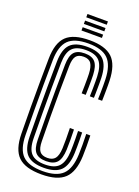

<svg xmlns="http://www.w3.org/2000/svg" viewBox="-176 -1019 796 1101"><g transform="rotate(20 222.5 -468.5)"><path d="M224.1 9.2Q125.2 9.2 81.9 -32.7Q38.6 -74.6 37.3 -170.8Q35.9 -254.8 35.7 -331Q35.4 -407.2 35.8 -480.6Q36.2 -554.1 37.3 -629.6Q38.6 -725.6 81.7 -767.2Q124.8 -808.8 222.8 -808.8Q318.2 -808.8 361.8 -767.6Q405.3 -726.4 408.4 -629.6Q408.9 -618.3 408.9 -603.2Q409 -588.2 408.8 -571.4Q408.7 -554.6 408.4 -537.8Q408.1 -521.1 407.6 -506.6H382.6Q383.3 -525.6 383.7 -548.5Q384 -571.4 384 -592.9Q383.9 -614.4 383.4 -629Q380.6 -714.9 343.1 -751.8Q305.7 -788.7 222.8 -788.7Q137.6 -788.7 100.5 -751.7Q63.4 -714.6 62.2 -629.1Q61.2 -551.6 60.8 -474.7Q60.3 -397.8 60.8 -321.9Q61.2 -246 62.2 -171.3Q63.4 -85.4 101 -48.1Q138.7 -10.9 224 -10.9Q308 -10.9 346.1 -48Q384.2 -85.1 387.4 -171.5Q388.3 -197.2 388.4 -230.1Q388.5 -262.9 387.2 -296.7H412.2Q413.3 -266 413.3 -231.2Q413.3 -196.5 412.4 -170.8Q408.9 -74.4 365.1 -32.6Q321.2 9.2 224.1 9.2ZM224 -31Q151.9 -31 120.1 -63.6Q88.4 -96.1 87.2 -171.7Q86.1 -248.2 85.7 -323Q85.3 -397.7 85.7 -473.5Q86.1 -549.3 87.2 -629Q88.3 -704 119.8 -736.3Q151.3 -768.6 222.8 -768.6Q292.5 -768.6 324.1 -736.3Q355.8 -704 358.5 -628.9Q359 -617.8 359 -602.2Q359 -586.6 358.8 -569.4Q358.6 -552.2 358.4 -535.7Q358.2 -519.3 357.7 -506.6H332.7Q333.6 -532.4 333.9 -555.3Q334.1 -578.1 334 -596.7Q334 -615.2 333.5 -627.6Q331.3 -691.9 305.8 -720.2Q280.2 -748.5 222.8 -748.5Q164.2 -748.5 138.7 -720.9Q113.1 -693.3 112.1 -629Q111.1 -553.6 110.7 -478.4Q110.3 -403.2 110.7 -326.7Q111.1 -250.3 112.1 -170.4Q113.1 -105.6 139.3 -78.4Q165.4 -51.1 223.7 -51.1Q283.4 -51.1 309.1 -80Q334.8 -108.8 337.5 -172.9Q338.1 -189 338.3 -209Q338.5 -228.9 338.3 -251.2Q338.1 -273.5 337.3 -296.7H362.3Q363 -276.1 363.3 -253.4Q363.5 -230.8 363.3 -209.4Q363.1 -188.1 362.5 -171.2Q359.6 -95.6 327.1 -63.3Q294.5 -31 224 -31ZM223.7 -71.3Q178.3 -71.3 158.1 -93.9Q137.9 -116.5 137.1 -170.7Q136 -246 135.6 -321.2Q135.2 -396.4 135.6 -473.1Q136 -549.8 137.1 -628.8Q137.9 -682.6 157.7 -705.5Q177.5 -728.3 222.8 -728.3Q266.5 -728.3 286.5 -705Q306.4 -681.7 308.6 -627.9Q309.1 -615.2 309.1 -596.6Q309.1 -578.1 308.9 -555.2Q308.7 -532.4 307.7 -506.6H282.8Q283.7 -532.5 283.9 -555.7Q284.2 -579 284.1 -597.2Q284.1 -615.3 283.6 -626Q282 -668 268.6 -688.1Q255.2 -708.2 222.8 -708.2Q190.4 -708.2 176.5 -690Q162.6 -671.8 162.1 -628.4Q160.9 -551.5 160.4 -476.8Q160 -402.2 160.4 -326.7Q160.9 -251.3 162.1 -171Q162.6 -127.7 176.9 -109.5Q191.2 -91.4 223.7 -91.4Q255.4 -91.4 270.5 -110.1Q285.5 -128.9 287.6 -173.4Q288.5 -194.3 288.5 -229.4Q288.5 -264.5 287.4 -296.7H312.4Q313.4 -265.6 313.5 -231.8Q313.5 -198 312.6 -173.7Q310.2 -118.5 289.7 -94.9Q269.2 -71.3 223.7 -71.3ZM158.6 -925.5V-945.6H283.4V-925.5ZM158.6 -845V-865.1H283.4V-845ZM158.6 -885.2V-905.4H283.4V-885.2Z"/></g></svg>

Font: Big Shoulders Inline Display SC Thin
Style: Regular
Weight: 100
Designer: Patric King
Foundry: XO Type Co
Version: Version 2.002